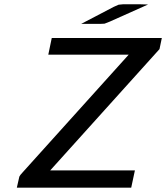

<svg xmlns="http://www.w3.org/2000/svg" viewBox="-20 -871 771 891"><path d="M58.1 0Q67.9 -45.9 69.8 -51.5Q71.8 -57.1 86.9 -73.2L577.1 -617.2H204.1L220.2 -694.8H731L720.2 -643.1L212.9 -80.1H606L588.9 0ZM356.9 -760.3 508.3 -839.4 530.3 -849.1 550.3 -851.1H632.3L667 -850.1L490.2 -771L465.3 -761.2L448.2 -760.3Z"/></svg>

Font: CMU Bright
Style: SemiBoldOblique
Weight: 600
Italic angle: -12°
Version: Version 0.7.0